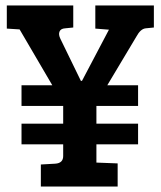

<svg xmlns="http://www.w3.org/2000/svg" viewBox="-20 -685 590 705"><path d="M59 -296V-372H172L52 -577L5 -580V-665H249V-584L219 -581Q203 -580 198.5 -569Q194 -558 202 -542L277 -388H281L380 -576L330 -580V-665H545V-584L515 -581Q496 -579 481 -551L374 -372H487V-296H334V-231H487V-155H334V-88L412 -85V0H130V-81L183 -84Q212 -86 212 -112V-155H59V-231H212V-296Z"/></svg>

Font: Bree Serif
Style: Regular
Weight: 400
Designer: Veronika Burian, Jos Scaglione
Foundry: TypeTogether
Version: Version 1.002